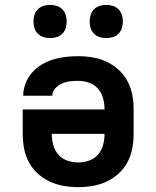

<svg xmlns="http://www.w3.org/2000/svg" viewBox="-20 -758 640 786"><path d="M300 8Q270 8 240.5 3Q211 -2 184 -14.5Q157 -27 134.5 -47.5Q112 -68 98 -94.5Q84 -121 78.5 -150.5Q73 -180 73 -210V-310H408Q408 -333 402 -355.5Q396 -378 381 -395Q366 -412 344.5 -419.5Q323 -427 300 -427Q283 -427 266 -425Q249 -423 233.5 -416Q218 -409 206 -396Q194 -383 194 -366H75Q75 -391 84.5 -416Q94 -441 111 -460.5Q128 -480 150.5 -493.5Q173 -507 197.5 -514.5Q222 -522 248 -525Q274 -528 300 -528Q330 -528 359.5 -523Q389 -518 416 -505.5Q443 -493 465.5 -472.5Q488 -452 502 -425.5Q516 -399 521.5 -369.5Q527 -340 527 -310V-210Q527 -180 521.5 -150.5Q516 -121 502 -94.5Q488 -68 465.5 -47.5Q443 -27 416 -14.5Q389 -2 359.5 3Q330 8 300 8ZM300 -93Q323 -93 344.5 -100.5Q366 -108 381 -125Q396 -142 402 -164.5Q408 -187 408 -210H192Q192 -187 198 -164.5Q204 -142 219 -125Q234 -108 255.5 -100.5Q277 -93 300 -93ZM415 -602Q401 -602 388 -606Q375 -610 365 -620Q355 -630 351 -643Q347 -656 347 -670Q347 -684 351 -697Q355 -710 365 -720Q375 -730 388 -734Q401 -738 415 -738Q429 -738 442 -734Q455 -730 465 -720Q475 -710 479 -697Q483 -684 483 -670Q483 -656 479 -643Q475 -630 465 -620Q455 -610 442 -606Q429 -602 415 -602ZM185 -602Q171 -602 158 -606Q145 -610 135 -620Q125 -630 121 -643Q117 -656 117 -670Q117 -684 121 -697Q125 -710 135 -720Q145 -730 158 -734Q171 -738 185 -738Q199 -738 212 -734Q225 -730 235 -720Q245 -710 249 -697Q253 -684 253 -670Q253 -656 249 -643Q245 -630 235 -620Q225 -610 212 -606Q199 -602 185 -602Z"/></svg>

Font: R Plex Mono
Style: Bold
Weight: 700
Monospace: yes
Designer: Belleve Invis
Foundry: Belleve Invis
Version: Version 31.8.0